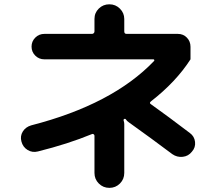

<svg xmlns="http://www.w3.org/2000/svg" viewBox="-20 -823 1040 906"><path d="M159.2 -108.4Q132.8 -101.6 110.4 -115.2Q87.9 -128.9 81.1 -155.3Q74.2 -180.7 87.4 -202.1Q100.6 -223.6 127 -231.4Q510.7 -330.1 707 -535.2Q709 -537.1 708 -540Q707 -543 704.1 -543H189.5Q164.1 -543 146.5 -560.5Q128.9 -578.1 128.9 -603Q128.9 -627.9 146.5 -645.5Q164.1 -663.1 189.5 -663.1H414.1Q418.9 -663.1 422.4 -666.5Q425.8 -669.9 425.8 -674.8V-733.4Q425.8 -762.7 446.3 -782.7Q466.8 -802.7 496.1 -802.7Q525.4 -802.7 545.9 -782.2Q566.4 -761.7 566.4 -733.4V-674.8Q566.4 -663.1 577.1 -663.1H819.3Q844.7 -663.1 861.8 -645.5Q878.9 -627.9 878.9 -602.5V-543.9V-543Q810.5 -436.5 692.4 -344.7Q682.6 -336.9 692.4 -331.1Q773.4 -273.4 876 -195.3Q897.5 -179.7 900.4 -153.3Q903.3 -127 885.7 -107.4Q869.1 -85.9 842.3 -83Q815.4 -80.1 793 -95.7Q698.2 -167 588.9 -245.1Q579.1 -251 573.2 -260.7Q570.3 -263.7 566.4 -261.7Q561.5 -258.8 563.5 -253.9Q566.4 -245.1 566.4 -237.3V-6.8Q566.4 22.5 545.9 43Q525.4 63.5 496.1 63.5Q466.8 63.5 446.3 43Q425.8 22.5 425.8 -6.8V-182.6Q425.8 -186.5 421.9 -189.5Q418 -192.4 414.1 -190.4Q300.8 -143.6 159.2 -108.4Z"/></svg>

Font: Rounded-X Mgen+ 1mn bold
Style: Bold
Weight: 700
Designer: [Source Han Sans]
Ryoko NISHIZUKA  (kana & ideographs); Paul D. Hunt (Latin, Greek & Cyrillic); Wenlong ZHANG  (bopomofo
Version: Version 1.059.20150602